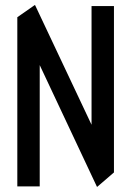

<svg xmlns="http://www.w3.org/2000/svg" viewBox="-20 -732 516 754"><path d="M427.5 -55.8 339.5 -143.7V-708.3H427.5ZM48 0V-663.4L136 -568.7V0ZM360.8 1.7 48 -663.4V-664.4L116.6 -712.2H117.6L427.5 -55.7V-54.8L361.8 1.7Z"/></svg>

Font: Foldit Thin
Style: Regular
Weight: 100
Designer: Sophia Tai
Foundry: Sophia Tai
Version: Version 1.003